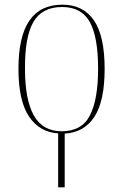

<svg xmlns="http://www.w3.org/2000/svg" viewBox="-20 -562 527 822"><path d="M229 9Q149 4 104 -63.5Q59 -131 59 -267Q59 -406 106 -474Q153 -542 247 -542Q336 -542 382 -475Q428 -408 428 -267Q428 -130 384.5 -62.5Q341 5 257 10V240H229ZM244 0Q331 0 365.5 -69Q400 -138 400 -267Q400 -405 364 -468.5Q328 -532 246 -532Q160 -532 123 -468Q86 -404 87 -267Q87 -135 125 -67.5Q163 0 244 0Z"/></svg>

Font: Noto Serif Display SemiCondensed Thin
Style: Regular
Weight: 100
Width: 4
Designer: Monotype Design Team
Foundry: Monotype Imaging Inc.
Version: Version 2.009